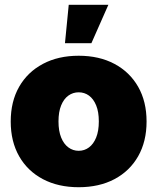

<svg xmlns="http://www.w3.org/2000/svg" viewBox="-20 -764 651 795"><path d="M305.7 11.2Q221.2 11.2 157.7 -22.2Q94.2 -55.7 59.3 -116.9Q24.4 -178.2 24.4 -260.7Q24.4 -343.8 59.3 -404.8Q94.2 -465.8 157.7 -499.5Q221.2 -533.2 305.7 -533.2Q390.6 -533.2 453.9 -499.5Q517.1 -465.8 552 -404.8Q586.9 -343.8 586.9 -260.7Q586.9 -178.2 552 -116.9Q517.1 -55.7 453.9 -22.2Q390.6 11.2 305.7 11.2ZM305.7 -139.6Q329.6 -139.6 348.4 -153.6Q367.2 -167.5 378.2 -194.6Q389.2 -221.7 389.2 -261.2Q389.2 -300.8 378.2 -327.6Q367.2 -354.5 348.4 -368.2Q329.6 -381.8 305.7 -381.8Q282.2 -381.8 263.2 -368.2Q244.1 -354.5 233.2 -327.6Q222.2 -300.8 222.2 -261.2Q222.2 -221.7 233.2 -194.6Q244.1 -167.5 263.2 -153.6Q282.2 -139.6 305.7 -139.6ZM249 -585 264.6 -744.1H428.7L358.4 -585Z"/></svg>

Font: Inter 28pt Black
Style: Regular
Weight: 900
Designer: Rasmus Andersson
Foundry: rsms
Version: Version 4.001;git-66647c0bb